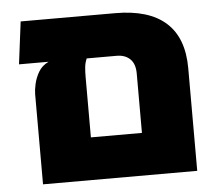

<svg xmlns="http://www.w3.org/2000/svg" viewBox="-47 -661 808 712"><g transform="rotate(-5 357.0 -304.5)"><path d="M407 -609Q532 -609 595.5 -552Q659 -495 659 -382V0H85V-336Q85 -351 90 -373.5Q95 -396 107.5 -417.5Q120 -439 145 -451H35L55 -609ZM467 -158V-379Q467 -415 448.5 -433Q430 -451 398 -451H287Q280 -435 278.5 -418Q277 -401 277 -384V-158Z"/></g></svg>

Font: Noto Sans Hebrew Thin Black
Style: Regular
Weight: 900
Version: Version 3.001